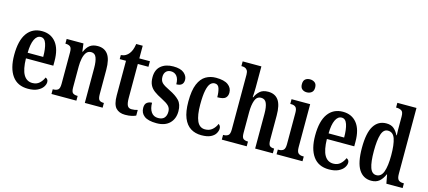

<svg xmlns="http://www.w3.org/2000/svg" viewBox="-58 -1277 4013 1802"><g transform="rotate(15 1948.5 -375.5)"><path d="M244 10Q143 10 91 -62Q39 -134 39 -264Q39 -405 90.5 -476Q142 -547 235 -547Q321 -547 370.5 -485.5Q420 -424 420 -305V-261H154Q156 -154 185.5 -103.5Q215 -53 271 -53Q312 -53 338.5 -77Q365 -101 379 -135Q390 -131 397.5 -122Q405 -113 405 -97Q405 -74 388.5 -49.5Q372 -25 336.5 -7.5Q301 10 244 10ZM307 -316Q307 -396 291 -443.5Q275 -491 238 -491Q200 -491 178.5 -445.5Q157 -400 156 -316Z M472 0V-46H478Q505 -46 522 -58.5Q539 -71 539 -117V-423Q539 -466 522.5 -478Q506 -490 480 -490H476V-536H639L649 -459H653Q672 -504 701 -525.5Q730 -547 777 -547Q842 -547 876 -500.5Q910 -454 910 -352V-118Q910 -71 924 -58.5Q938 -46 965 -46H969V0H796V-339Q796 -403 782 -439.5Q768 -476 732 -476Q701 -476 684 -453Q667 -430 659.5 -393.5Q652 -357 652 -316V-113Q652 -69 667.5 -57.5Q683 -46 710 -46H714V0Z M1189 10Q1130 10 1098.5 -24.5Q1067 -59 1067 -146V-482H1006V-521Q1034 -524 1052.5 -535Q1071 -546 1083 -562Q1095 -577 1104 -599Q1113 -621 1119 -659H1182V-536H1285V-482H1182V-151Q1182 -101 1193.5 -78.5Q1205 -56 1234 -56Q1265 -56 1293 -65V-10Q1279 -3 1253 3.5Q1227 10 1189 10Z M1494 10Q1413 10 1375 -18.5Q1337 -47 1337 -98Q1337 -135 1357.5 -150Q1378 -165 1405 -165Q1405 -108 1428.5 -74.5Q1452 -41 1496 -41Q1537 -41 1556 -63Q1575 -85 1575 -123Q1575 -157 1554 -178.5Q1533 -200 1483 -225Q1436 -248 1406 -270.5Q1376 -293 1361.5 -323Q1347 -353 1347 -398Q1347 -471 1392 -508.5Q1437 -546 1511 -546Q1582 -546 1615.5 -517.5Q1649 -489 1649 -452Q1649 -391 1580 -391Q1580 -443 1558.5 -469.5Q1537 -496 1501 -496Q1471 -496 1453.5 -477Q1436 -458 1436 -426Q1436 -388 1457 -367.5Q1478 -347 1533 -321Q1596 -291 1630.5 -255Q1665 -219 1665 -151Q1665 -78 1620.5 -34Q1576 10 1494 10Z M1929 10Q1870 10 1825.5 -17.5Q1781 -45 1756 -105.5Q1731 -166 1731 -265Q1731 -373 1757 -434.5Q1783 -496 1827 -521.5Q1871 -547 1925 -547Q2005 -547 2043.5 -518.5Q2082 -490 2082 -444Q2082 -411 2062 -392Q2042 -373 1983 -373Q1983 -422 1972 -457.5Q1961 -493 1928 -493Q1903 -493 1885 -473Q1867 -453 1856.5 -403.5Q1846 -354 1846 -266Q1846 -162 1870.5 -107Q1895 -52 1949 -52Q1991 -52 2019 -76.5Q2047 -101 2060 -135Q2070 -128 2075.5 -118.5Q2081 -109 2081 -94Q2081 -72 2067 -47.5Q2053 -23 2020 -6.5Q1987 10 1929 10Z M2127 0V-46H2133Q2158 -46 2175.5 -58.5Q2193 -71 2193 -117V-649Q2193 -677 2183.5 -691Q2174 -705 2160.5 -709.5Q2147 -714 2135 -714H2126V-760H2308V-555Q2308 -527 2306.5 -499.5Q2305 -472 2304 -460H2309Q2323 -494 2351.5 -520.5Q2380 -547 2433 -547Q2499 -547 2532.5 -500.5Q2566 -454 2566 -352V-118Q2566 -71 2580 -58.5Q2594 -46 2621 -46H2623V0H2451V-339Q2451 -404 2436 -439.5Q2421 -475 2383 -475Q2341 -475 2324.5 -430Q2308 -385 2308 -316V-113Q2308 -69 2324 -57.5Q2340 -46 2366 -46H2369V0Z M2781 -635Q2754 -635 2736 -650Q2718 -665 2718 -698Q2718 -732 2736 -746.5Q2754 -761 2781 -761Q2808 -761 2827.5 -746.5Q2847 -732 2847 -698Q2847 -665 2827.5 -650Q2808 -635 2781 -635ZM2659 0V-46H2669Q2696 -46 2712.5 -59.5Q2729 -73 2729 -117V-421Q2729 -463 2713.5 -476.5Q2698 -490 2672 -490H2661V-536H2842V-119Q2842 -74 2858 -60Q2874 -46 2901 -46H2911V0Z M3168 10Q3067 10 3015 -62Q2963 -134 2963 -264Q2963 -405 3014.5 -476Q3066 -547 3159 -547Q3245 -547 3294.5 -485.5Q3344 -424 3344 -305V-261H3078Q3080 -154 3109.5 -103.5Q3139 -53 3195 -53Q3236 -53 3262.5 -77Q3289 -101 3303 -135Q3314 -131 3321.5 -122Q3329 -113 3329 -97Q3329 -74 3312.5 -49.5Q3296 -25 3260.5 -7.5Q3225 10 3168 10ZM3231 -316Q3231 -396 3215 -443.5Q3199 -491 3162 -491Q3124 -491 3102.5 -445.5Q3081 -400 3080 -316Z M3580 10Q3502 10 3459.5 -56.5Q3417 -123 3417 -267Q3417 -412 3459.5 -479.5Q3502 -547 3581 -547Q3627 -547 3654 -524Q3681 -501 3699 -464H3703Q3701 -487 3701 -515.5Q3701 -544 3701 -572V-647Q3701 -691 3681.5 -702.5Q3662 -714 3636 -714H3629V-760H3815V-120Q3815 -75 3831 -60.5Q3847 -46 3876 -46H3884V0H3726L3710 -86H3707Q3688 -41 3658 -15.5Q3628 10 3580 10ZM3613 -53Q3661 -53 3681 -110Q3701 -167 3701 -268Q3701 -372 3682 -428.5Q3663 -485 3612 -485Q3569 -485 3551 -428.5Q3533 -372 3533 -267Q3533 -159 3551.5 -106Q3570 -53 3613 -53Z"/></g></svg>

Font: Noto Serif Ethiopic ExtraCondensed SemiBold
Style: Regular
Weight: 600
Width: 2
Designer: Monotype Design Team
Foundry: Monotype Imaging Inc.
Version: Version 2.102; ttfautohint (v1.8.4.7-5d5b)